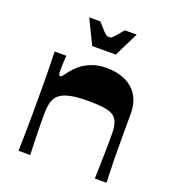

<svg xmlns="http://www.w3.org/2000/svg" viewBox="-128 -797 810 896"><g transform="rotate(20 276.5 -349.0)"><path d="M65 0Q66 -33 66.5 -66Q67 -99 67.5 -132Q68 -165 68 -195.5Q68 -226 68 -253Q68 -280 68 -311.5Q68 -343 67.5 -375Q67 -407 66.5 -437.5Q66 -468 65 -493H123Q122 -475 121 -458.5Q120 -442 120 -431Q120 -411 121 -402.5Q122 -394 129 -394Q134 -394 139.5 -400.5Q145 -407 158 -425Q169 -440 190 -458.5Q211 -477 243.5 -490.5Q276 -504 321 -504Q372 -504 411.5 -486.5Q451 -469 474.5 -433Q498 -397 498 -341Q498 -295 498 -255.5Q498 -216 498 -182.5Q498 -149 498.5 -119Q499 -89 500 -60Q501 -31 502 0H444Q445 -28 445.5 -52Q446 -76 446.5 -98Q447 -120 447.5 -140Q448 -160 448 -180Q448 -200 448 -221Q448 -256 440.5 -278Q433 -300 415.5 -311Q398 -322 367.5 -326Q337 -330 291 -330Q238 -330 204.5 -323Q171 -316 152 -301.5Q133 -287 126 -262Q119 -237 119 -202Q119 -184 119 -163Q119 -142 119.5 -117Q120 -92 121 -63Q122 -34 123 0ZM221 -577 162 -698H217Q242 -670 252.5 -659Q263 -648 268 -645.5Q273 -643 280 -643Q287 -643 291.5 -645.5Q296 -648 306 -659Q316 -670 339 -698H398L338 -577Z"/></g></svg>

Font: Ojuju
Style: Bold
Weight: 700
Designer: Chisaokwu Joboson, Mirko Velimirovic
Foundry: Udi Foundry
Version: Version 1.000